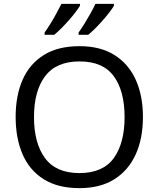

<svg xmlns="http://www.w3.org/2000/svg" viewBox="-20 -964 821 994"><path d="M720 -358Q720 -247 682.5 -164.5Q645 -82 572 -36Q499 10 391 10Q280 10 206.5 -36Q133 -82 97 -165Q61 -248 61 -359Q61 -469 97 -551Q133 -633 206.5 -679Q280 -725 392 -725Q499 -725 572 -679.5Q645 -634 682.5 -551.5Q720 -469 720 -358ZM156 -358Q156 -223 213 -145.5Q270 -68 391 -68Q513 -68 569 -145.5Q625 -223 625 -358Q625 -493 569 -569.5Q513 -646 392 -646Q271 -646 213.5 -569.5Q156 -493 156 -358ZM570 -934Q562 -921 547 -901Q532 -881 512.5 -859Q493 -837 473.5 -817.5Q454 -798 437 -784H387V-796Q401 -815 417 -841Q433 -867 448.5 -894.5Q464 -922 474 -944H570ZM394 -934Q386 -921 371 -901Q356 -881 336.5 -859Q317 -837 297.5 -817.5Q278 -798 261 -784H211V-796Q225 -815 241 -841Q257 -867 272 -894.5Q287 -922 298 -944H394Z"/></svg>

Font: Noto Sans Bamum
Style: Regular
Weight: 400
Designer: Monotype Design Team
Foundry: Monotype Imaging Inc.
Version: Version 2.001